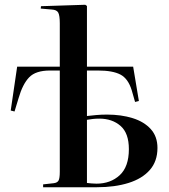

<svg xmlns="http://www.w3.org/2000/svg" viewBox="-20 -786 709 806"><path d="M161 0V-12L206 -17Q221 -19 226 -28.5Q231 -38 231 -65V-490H190Q130 -490 102.5 -461.5Q75 -433 58 -374L41 -318L25 -322L52 -506H231V-688Q231 -721 224.5 -733Q218 -745 197 -746L151 -750L152 -760L338 -766L345 -761V-506H539L563 -362L547 -358L533 -407Q518 -456 485.5 -473Q453 -490 391 -490H345V-299Q362 -301 383.5 -303Q405 -305 429 -305Q489 -305 537 -290Q585 -275 613 -244Q641 -213 641 -165Q641 -109 609 -72.5Q577 -36 519.5 -18Q462 0 387 0ZM385 -15Q444 -15 482.5 -50.5Q521 -86 521 -160Q521 -227 486 -257.5Q451 -288 397 -288Q382 -288 369 -286.5Q356 -285 345 -283V-18Q353 -17 364 -16Q375 -15 385 -15Z"/></svg>

Font: Literata 72pt Medium
Style: Regular
Weight: 500
Designer: Latin by Veronika Burian and Jose Scaglione. Greek by Irene Vlachou. Cyrillic by Vera Evstafieva.
Foundry: TypeTogether
Version: Version 3.002